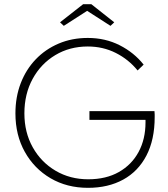

<svg xmlns="http://www.w3.org/2000/svg" viewBox="-20 -891 807 921"><path d="M402 10Q301 10 222.5 -36Q144 -82 99 -162.5Q54 -243 54 -347Q54 -426 79.5 -492Q105 -558 151.5 -606.5Q198 -655 261.5 -682Q325 -709 401 -709Q485 -709 554 -674Q623 -639 669 -581L640 -553Q597 -606 535.5 -637Q474 -668 401 -668Q314 -668 245 -626.5Q176 -585 136.5 -512.5Q97 -440 97 -347Q97 -256 137 -184.5Q177 -113 246.5 -72Q316 -31 403 -31Q489 -31 550.5 -66Q612 -101 645 -162.5Q678 -224 678 -304V-316H409V-358H721Q722 -348 722 -341.5Q722 -335 722 -330Q722 -221 682.5 -145Q643 -69 571 -29.5Q499 10 402 10ZM286 -767 268 -784 379 -871H418L528 -784L510 -767L398 -839Z"/></svg>

Font: Readex Pro Light
Style: Regular
Weight: 300
Designer: Bonnie Shaver-Troup, Thomas Jockin
Foundry: Lexend
Version: Version 1.200; ttfautohint (v1.8.3)